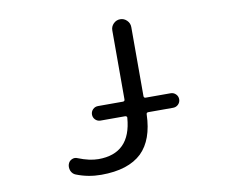

<svg xmlns="http://www.w3.org/2000/svg" viewBox="-80 -859 1160 953"><g transform="rotate(-10 500.0 -383.0)"><path d="M399.4 -276.4Q383.8 -276.4 373 -287.1Q362.3 -297.9 362.3 -313Q362.3 -328.1 373 -338.9Q383.8 -349.6 399.4 -349.6H524.4Q534.2 -349.6 534.2 -359.4V-707Q534.2 -726.6 548.3 -740.7Q562.5 -754.9 582 -754.9Q601.6 -754.9 615.7 -740.7Q629.9 -726.6 629.9 -707V-359.4Q629.9 -349.6 639.6 -349.6H764.6Q780.3 -349.6 791 -338.9Q801.8 -328.1 801.8 -313Q801.8 -297.9 791 -287.1Q780.3 -276.4 764.6 -276.4H639.6Q629.9 -276.4 629.9 -266.6Q626 -139.6 561.5 -76.2Q493.2 -10.7 356.4 -10.7Q291 -10.7 231.4 -34.2Q215.8 -40 208 -56.6Q204.1 -66.4 204.1 -76.2Q204.1 -83 206.1 -89.8Q210.9 -105.5 225.6 -112.3Q240.2 -119.1 254.9 -112.3Q311.5 -89.8 356.4 -89.8Q518.6 -89.8 532.2 -266.6Q533.2 -270.5 530.3 -273.4Q527.3 -276.4 523.4 -276.4Z"/></g></svg>

Font: Rounded-X Mgen+ 1mn regular
Style: Regular
Weight: 400
Designer: [Source Han Sans]
Ryoko NISHIZUKA  (kana & ideographs); Paul D. Hunt (Latin, Greek & Cyrillic); Wenlong ZHANG  (bopomofo
Version: Version 1.059.20150602